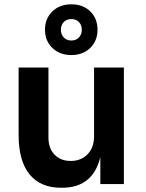

<svg xmlns="http://www.w3.org/2000/svg" viewBox="-20 -859 679 896"><path d="M313 -602.1Q258.3 -602.1 224.1 -635.5Q189.9 -668.9 189.9 -720.2Q189.9 -772 224.1 -805.4Q258.3 -838.9 313 -838.9Q367.7 -838.9 401.4 -805.7Q435.1 -772.5 435.1 -720.2Q435.1 -668.9 401.1 -635.5Q367.2 -602.1 313 -602.1ZM277.6 -684.1Q291 -669.9 313 -669.9Q335 -669.9 348.4 -684.1Q361.8 -698.2 361.8 -720.2Q361.8 -742.2 348.4 -756.1Q335 -770 313 -770Q291 -770 277.6 -756.1Q264.2 -742.2 264.2 -720.2Q264.2 -698.2 277.6 -684.1ZM270 17.1H264.2Q168.9 17.1 117.9 -45.4Q66.9 -107.9 66.9 -229V-543.9H206.1V-216.8Q206.1 -167 234.4 -137.5Q262.7 -107.9 310.1 -107.9Q358.4 -107.9 388.7 -139.2Q418.9 -170.4 418.9 -223.1V-543.9H558.1V0H448.2V-126Q413.6 17.1 270 17.1Z"/></svg>

Font: Sora SemiBold
Style: Regular
Weight: 600
Designer: Jonathan Barnbrook, Julián Moncada
Foundry: Barnbrook Fonts
Version: Version 2.000